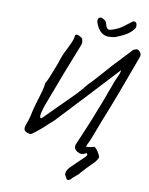

<svg xmlns="http://www.w3.org/2000/svg" viewBox="-115 -936 1000 1285"><g transform="rotate(10 385.5 -293.0)"><path d="M448 -807Q447 -810 447 -817Q447 -826 451 -833Q453 -837 460.5 -839.5Q468 -842 472 -840Q488 -834 496.5 -827Q505 -820 507 -809Q511 -802 511 -795Q516 -782 521.5 -776Q527 -770 536 -770Q540 -770 554 -774Q602 -790 629 -812L680 -851L681 -852Q685 -854 689 -854Q698 -854 701 -851Q707 -845 708.5 -840Q710 -835 710 -829.5Q710 -824 710 -822L709 -820Q711 -814 696.5 -797Q682 -780 664 -768Q641 -752 589 -731Q581 -727 567.5 -726Q554 -725 549 -724Q478 -717 448 -807ZM771 -638Q771 -630 769 -626L743 -555Q640 -275 637 -272Q623 -237 595 -166Q567 -95 552 -53Q542 -26 531 -3Q527 3 518 27H522Q547 28 573 18Q586 25 599.5 45Q613 65 617 82Q616 84 614.5 89Q613 94 610 98Q599 117 567 147Q544 170 544 170Q536 180 527 189.5Q518 199 514 203Q505 217 485 232Q467 246 459 256Q456 262 443 267Q442 268 438 268Q431 268 428 263L413 236Q412 222 416.5 211.5Q421 201 431 188Q431 189 479 141L527 95Q536 86 536 80Q536 76 533 71Q532 70 530 70Q526 70 522 72.5Q518 75 517 75Q505 82 490 80Q486 80 484 79Q446 65 446 38Q446 31 447 28Q448 28 486 -64L524 -155Q598 -342 599 -351Q604 -362 609 -376.5Q614 -391 617 -398Q630 -437 638 -452Q647 -471 654 -488.5Q661 -506 661 -518Q601 -453 470.5 -312.5Q340 -172 280 -109Q273 -103 241 -74Q214 -47 199 -36Q193 -31 168.5 -11Q144 9 134 9Q111 5 101.5 -3Q92 -11 92 -24Q92 -35 99 -53.5Q106 -72 108 -78Q122 -126 124 -143Q132 -179 154 -249Q156 -257 165 -287Q174 -317 176 -344Q194 -375 210 -420L227 -463Q234 -478 244 -510Q256 -546 264 -563Q273 -580 275 -584Q293 -620 304 -645Q315 -670 316 -688Q316 -700 328 -700Q339 -700 353 -691.5Q367 -683 368 -678Q372 -664 372 -655Q372 -647 369 -638L286 -427L195 -186Q181 -142 181 -122Q181 -103 194 -110L396 -312Q429 -347 461 -388Q468 -391 549 -483L592 -532L719 -667L738 -673Q749 -675 760 -663.5Q771 -652 771 -638Z"/></g></svg>

Font: Caveat
Style: Regular
Weight: 400
Designer: Pablo Impallari
Foundry: Pablo Impallari
Version: Version 1.500; ttfautohint (v1.6)